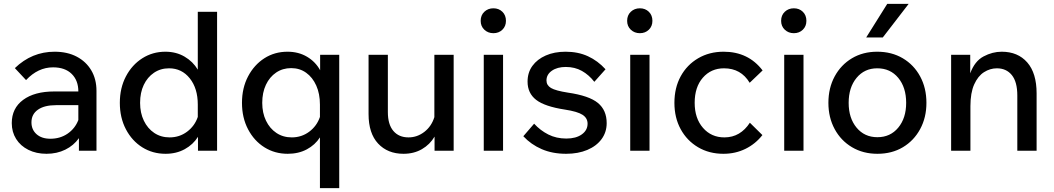

<svg xmlns="http://www.w3.org/2000/svg" viewBox="-20 -781 5463 995"><path d="M221 16Q168 16 127 -4.5Q86 -25 63.5 -61Q41 -97 41 -143Q41 -220 100 -263.5Q159 -307 261 -307H386Q386 -364 351.5 -398Q317 -432 255 -432Q177 -432 115 -366L57 -428Q145 -513 263 -513Q329 -513 377.5 -487.5Q426 -462 453 -416.5Q480 -371 480 -310V0H389V-65Q362 -27 318.5 -5.5Q275 16 221 16ZM241 -62Q292 -62 330.5 -88.5Q369 -115 386 -159V-236H270Q210 -236 176.5 -212.5Q143 -189 143 -147Q143 -109 169.5 -85.5Q196 -62 241 -62Z M1006 0V-72Q981 -32 937.5 -8Q894 16 838 16Q771 16 717.5 -17.5Q664 -51 632.5 -111Q601 -171 601 -248Q601 -325 632.5 -385Q664 -445 717.5 -479Q771 -513 837 -513Q893 -513 936.5 -487.5Q980 -462 1005 -420V-720H1105V0ZM706 -248Q706 -196 725.5 -155.5Q745 -115 779.5 -92Q814 -69 859 -69Q910 -69 949.5 -98.5Q989 -128 1005 -175V-239Q1005 -323 963.5 -375Q922 -427 856 -427Q812 -427 778 -404Q744 -381 725 -341Q706 -301 706 -248Z M1638 194V-69Q1613 -30 1570 -7Q1527 16 1471 16Q1404 16 1350.5 -17.5Q1297 -51 1265.5 -111Q1234 -171 1234 -248Q1234 -325 1265.5 -385Q1297 -445 1350 -479Q1403 -513 1470 -513Q1527 -513 1571 -487Q1615 -461 1639 -417V-497H1738V194ZM1339 -248Q1339 -196 1358.5 -155.5Q1378 -115 1412.5 -92Q1447 -69 1492 -69Q1543 -69 1582.5 -98.5Q1622 -128 1638 -175V-239Q1638 -295 1619 -337.5Q1600 -380 1566.5 -404Q1533 -428 1489 -428Q1445 -428 1411 -405Q1377 -382 1358 -341.5Q1339 -301 1339 -248Z M2331 0H2232V-73Q2208 -32 2166.5 -8Q2125 16 2071 16Q1989 16 1939.5 -37Q1890 -90 1890 -190V-497H1990V-200Q1990 -136 2018.5 -102.5Q2047 -69 2097 -69Q2142 -69 2179 -97.5Q2216 -126 2231 -174V-497H2331Z M2602 -673Q2602 -645 2583.5 -627Q2565 -609 2537 -609Q2509 -609 2490 -627Q2471 -645 2471 -673Q2471 -702 2490 -720Q2509 -738 2537 -738Q2565 -738 2583.5 -720Q2602 -702 2602 -673ZM2587 0H2487V-497H2587Z M2692 -75 2748 -140Q2780 -105 2821.5 -84Q2863 -63 2915 -63Q2965 -63 2995 -84.5Q3025 -106 3025 -140Q3025 -169 2999 -186Q2973 -203 2908 -213Q2803 -229 2758.5 -263.5Q2714 -298 2714 -358Q2714 -405 2739 -439.5Q2764 -474 2808.5 -493.5Q2853 -513 2911 -513Q2976 -513 3027 -489.5Q3078 -466 3118 -422L3060 -357Q3032 -393 2995.5 -413.5Q2959 -434 2912 -434Q2868 -434 2840 -414.5Q2812 -395 2812 -364Q2812 -339 2835.5 -325Q2859 -311 2923 -301Q3033 -285 3078.5 -247.5Q3124 -210 3124 -143Q3124 -96 3097.5 -60Q3071 -24 3023.5 -4Q2976 16 2914 16Q2843 16 2787.5 -8Q2732 -32 2692 -75Z M3361 -673Q3361 -645 3342.5 -627Q3324 -609 3296 -609Q3268 -609 3249 -627Q3230 -645 3230 -673Q3230 -702 3249 -720Q3268 -738 3296 -738Q3324 -738 3342.5 -720Q3361 -702 3361 -673ZM3346 0H3246V-497H3346Z M3866 -145 3931 -81Q3895 -35 3843 -9.5Q3791 16 3729 16Q3655 16 3597.5 -18Q3540 -52 3507.5 -111.5Q3475 -171 3475 -248Q3475 -326 3507.5 -385.5Q3540 -445 3598 -479Q3656 -513 3730 -513Q3858 -513 3932 -416L3865 -352Q3820 -427 3732 -427Q3665 -427 3622.5 -378.5Q3580 -330 3580 -248Q3580 -168 3623 -118.5Q3666 -69 3734 -69Q3776 -69 3809 -88.5Q3842 -108 3866 -145Z M4159 -673Q4159 -645 4140.5 -627Q4122 -609 4094 -609Q4066 -609 4047 -627Q4028 -645 4028 -673Q4028 -702 4047 -720Q4066 -738 4094 -738Q4122 -738 4140.5 -720Q4159 -702 4159 -673ZM4144 0H4044V-497H4144Z M4527 16Q4453 16 4395.5 -18Q4338 -52 4305.5 -112Q4273 -172 4273 -248Q4273 -325 4305.5 -385Q4338 -445 4395 -479Q4452 -513 4526 -513Q4601 -513 4658.5 -479Q4716 -445 4748.5 -385Q4781 -325 4781 -248Q4781 -172 4748.5 -112Q4716 -52 4659 -18Q4602 16 4527 16ZM4527 -70Q4594 -70 4635 -119.5Q4676 -169 4676 -248Q4676 -328 4635 -377.5Q4594 -427 4526 -427Q4460 -427 4419 -377.5Q4378 -328 4378 -248Q4378 -169 4419 -119.5Q4460 -70 4527 -70ZM4689 -761 4555 -587H4469L4578 -761Z M5352 0H5252V-286Q5252 -357 5223.5 -392Q5195 -427 5146 -427Q5111 -427 5079.5 -407Q5048 -387 5028.5 -343.5Q5009 -300 5009 -231V0H4909V-497H5008V-401Q5031 -464 5077 -488.5Q5123 -513 5171 -513Q5255 -513 5303.5 -457.5Q5352 -402 5352 -297Z"/></svg>

Font: Wix Madefor Text Medium
Style: Regular
Weight: 500
Designer: Dalton Maag Ltd
Foundry: Dalton Maag Ltd
Version: Version 3.100